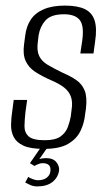

<svg xmlns="http://www.w3.org/2000/svg" viewBox="-20 -525 382 686"><path d="M136 7Q89 7 64 -4.5Q39 -16 29 -35.5Q19 -55 19.5 -79.5Q20 -104 24 -130L29 -168H77L71 -125Q68 -98 67.5 -75Q67 -52 82 -38Q97 -24 140 -24Q178 -24 196.5 -37.5Q215 -51 222.5 -71.5Q230 -92 233 -110L236 -135Q240 -160 233.5 -179Q227 -198 209.5 -212Q192 -226 161 -239Q129 -253 105.5 -268.5Q82 -284 71.5 -307.5Q61 -331 66 -367L70 -397Q74 -431 90 -455Q106 -479 136.5 -492Q167 -505 212 -505Q257 -505 283 -492.5Q309 -480 318 -452Q327 -424 320 -378L314 -334H267L274 -381Q281 -434 264.5 -454Q248 -474 209 -474Q162 -474 142.5 -452Q123 -430 118 -399L115 -374Q111 -344 120 -325Q129 -306 151 -293Q173 -280 204 -265Q232 -253 252.5 -239Q273 -225 282.5 -201.5Q292 -178 287 -136L284 -116Q281 -85 267.5 -57Q254 -29 223.5 -11Q193 7 136 7ZM114 141Q99 141 88 136Q77 131 70 127L81 107Q86 111 97 115Q108 119 115 119Q136 119 147.5 109.5Q159 100 160 87Q164 58 132 58Q125 58 117.5 61Q110 64 103 68L87 58L127 0H151L116 50L111 48Q119 43 128 41.5Q137 40 145 40Q170 40 181.5 54.5Q193 69 191 85Q187 110 167 125.5Q147 141 114 141Z"/></svg>

Font: Alumni Sans Thin Light
Style: Italic
Weight: 300
Italic angle: -8°
Version: Version 1.016